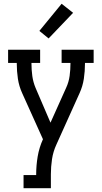

<svg xmlns="http://www.w3.org/2000/svg" viewBox="-20 -784 540 1019"><path d="M105 215V145H172V141Q172 94 180 46.5Q188 -1 208 -45L98 -289Q81 -326 75 -366Q69 -406 69 -447V-450H23V-520H193V-450H147V-447Q147 -413 151.5 -380.5Q156 -348 169 -317L248 -133L331 -318Q345 -348 349.5 -381Q354 -414 354 -447V-450H307V-520H477V-450H431V-447Q431 -406 425 -366Q419 -326 402 -289L279 -16Q262 21 256 61Q250 101 250 141V215ZM238 -580 189 -620 307 -764 368 -716Z"/></svg>

Font: Iosevka Curly Slab
Style: Regular
Weight: 400
Monospace: yes
Designer: Belleve Invis
Foundry: Belleve Invis
Version: Version 22.1.2; ttfautohint (v1.8.4)